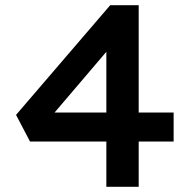

<svg xmlns="http://www.w3.org/2000/svg" viewBox="-20 -722 738 742"><path d="M391 0V-600L455 -597L161 -252L153 -287H651V-175H96L42 -278L406 -702H516V0Z"/></svg>

Font: Lexend Exa Medium
Style: Regular
Weight: 500
Designer: Bonnie Shaver-Troup, Thomas Jockin
Foundry: Lexend
Version: Version 1.007